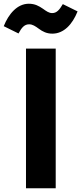

<svg xmlns="http://www.w3.org/2000/svg" viewBox="-60 -1007 435 1027"><path d="M220 -827C281 -827 327 -876 355 -946L276 -985C258 -954 243 -937 219 -937C202 -937 188 -947 170 -960C148 -975 127 -987 94 -987C32 -987 -14 -932 -40 -867L39 -828C56 -860 71 -877 96 -877C114 -877 129 -867 148 -853C168 -838 190 -827 220 -827ZM238 -747H79V0H238Z"/></svg>

Font: Glow Sans TC Normal
Style: Bold
Weight: 700
Designer: Ryoko NISHIZUKA (kana, bopomofo & ideographs); Paul D. Hunt (Latin, Greek & Cyrillic); Sandoll Communications, Soo-young
Version: Version 0.93